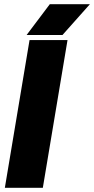

<svg xmlns="http://www.w3.org/2000/svg" viewBox="-20 -890 446 910"><path d="M3 0 120 -700H300L183 0ZM106 -724 216 -870H406L276 -724Z"/></svg>

Font: Figtree Light Black
Style: Italic
Weight: 900
Italic angle: -9.5°
Version: Version 2.000